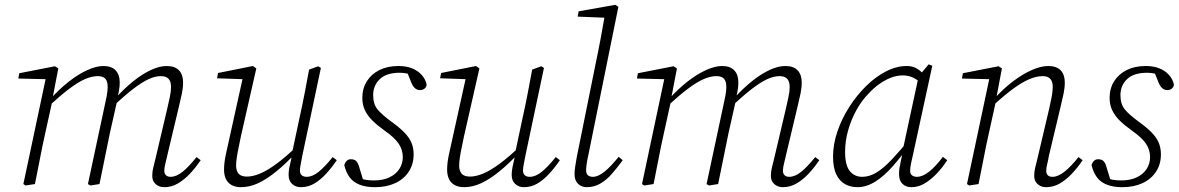

<svg xmlns="http://www.w3.org/2000/svg" viewBox="-20 -764 4893 797"><path d="M86 6 77 0 172 -448 181 -435 56 -438 60 -460 208 -489 222 -480 198 -355 199 -353 168 -212Q156 -159 146 -106Q136 -53 125 0ZM355 6 345 0 414 -323Q419 -344 423 -365.5Q427 -387 427 -403Q427 -427 417 -437.5Q407 -448 386 -448Q361 -448 332.5 -435.5Q304 -423 267.5 -395.5Q231 -368 182 -323V-353H189Q227 -395 266 -425.5Q305 -456 342.5 -473Q380 -490 409 -490Q443 -490 460 -472Q477 -454 477 -422Q477 -404 473.5 -385.5Q470 -367 466 -349L465 -340L436 -211Q425 -158 414.5 -105.5Q404 -53 393 0ZM662 13Q640 13 626 0Q612 -13 612 -33Q612 -52 616 -67.5Q620 -83 626 -108L674 -312Q680 -338 685 -361.5Q690 -385 690 -403Q690 -426 679.5 -437Q669 -448 648 -448Q624 -448 597 -435.5Q570 -423 535 -396.5Q500 -370 451 -324V-355H458Q496 -397 533.5 -427Q571 -457 606.5 -473.5Q642 -490 672 -490Q706 -490 723 -472Q740 -454 740 -422Q740 -399 735 -375.5Q730 -352 723 -323L674 -117Q670 -99 666 -83Q662 -67 662 -55Q662 -43 669 -36.5Q676 -30 688 -30Q712 -30 738 -51Q764 -72 796 -112L813 -99Q792 -68 768.5 -43Q745 -18 718.5 -2.5Q692 13 662 13Z M980 13Q959 13 943 5Q927 -3 918.5 -19.5Q910 -36 910 -60Q910 -87 917 -120.5Q924 -154 931 -184L990 -451L997 -435L881 -439L885 -461L1030 -490L1044 -480L980 -198Q976 -177 971 -154Q966 -131 963 -110.5Q960 -90 960 -77Q960 -55 970.5 -43Q981 -31 1005 -31Q1029 -31 1058.5 -43Q1088 -55 1127 -83.5Q1166 -112 1217 -161L1222 -135H1214Q1167 -85 1127 -52.5Q1087 -20 1051.5 -3.5Q1016 13 980 13ZM1229 13Q1207 13 1192.5 -0.5Q1178 -14 1178 -38Q1178 -54 1181.5 -70.5Q1185 -87 1192 -118H1190L1224 -278Q1235 -327 1244.5 -376.5Q1254 -426 1263 -475L1301 -489L1312 -482L1235 -118Q1232 -101 1228.5 -84Q1225 -67 1225 -56Q1225 -43 1232.5 -36.5Q1240 -30 1253 -30Q1277 -30 1303 -51Q1329 -72 1361 -112L1378 -99Q1357 -68 1333.5 -42.5Q1310 -17 1284.5 -2Q1259 13 1229 13Z M1537 13Q1499 13 1472.5 2.5Q1446 -8 1431 -28.5Q1416 -49 1409 -79Q1412 -89 1419 -96Q1426 -103 1436 -103Q1451 -103 1458.5 -95.5Q1466 -88 1470 -74L1491 -5L1462 -29Q1480 -21 1496 -18Q1512 -15 1532 -15Q1570 -15 1597 -28Q1624 -41 1638 -63Q1652 -85 1652 -112Q1652 -142 1635 -167.5Q1618 -193 1575 -223Q1547 -243 1526.5 -263Q1506 -283 1495 -306Q1484 -329 1484 -358Q1484 -397 1503 -427Q1522 -457 1555.5 -473.5Q1589 -490 1634 -490Q1666 -490 1690 -480.5Q1714 -471 1730 -453.5Q1746 -436 1751 -413Q1750 -402 1742 -396Q1734 -390 1724 -390Q1712 -390 1703 -397.5Q1694 -405 1687 -422L1665 -477L1695 -452Q1683 -456 1669 -459Q1655 -462 1640 -462Q1584 -462 1556.5 -435.5Q1529 -409 1529 -369Q1529 -332 1547 -310Q1565 -288 1606 -258Q1638 -235 1658.5 -214Q1679 -193 1688 -171.5Q1697 -150 1697 -123Q1697 -82 1676.5 -51Q1656 -20 1620 -3.5Q1584 13 1537 13Z M1906 13Q1885 13 1869 5Q1853 -3 1844.5 -19.5Q1836 -36 1836 -60Q1836 -87 1843 -120.5Q1850 -154 1857 -184L1916 -451L1923 -435L1807 -439L1811 -461L1956 -490L1970 -480L1906 -198Q1902 -177 1897 -154Q1892 -131 1889 -110.5Q1886 -90 1886 -77Q1886 -55 1896.5 -43Q1907 -31 1931 -31Q1955 -31 1984.5 -43Q2014 -55 2053 -83.5Q2092 -112 2143 -161L2148 -135H2140Q2093 -85 2053 -52.5Q2013 -20 1977.5 -3.5Q1942 13 1906 13ZM2155 13Q2133 13 2118.5 -0.5Q2104 -14 2104 -38Q2104 -54 2107.5 -70.5Q2111 -87 2118 -118H2116L2150 -278Q2161 -327 2170.5 -376.5Q2180 -426 2189 -475L2227 -489L2238 -482L2161 -118Q2158 -101 2154.5 -84Q2151 -67 2151 -56Q2151 -43 2158.5 -36.5Q2166 -30 2179 -30Q2203 -30 2229 -51Q2255 -72 2287 -112L2304 -99Q2283 -68 2259.5 -42.5Q2236 -17 2210.5 -2Q2185 13 2155 13Z M2416 13Q2394 13 2379.5 -1Q2365 -15 2365 -40Q2365 -56 2367.5 -71.5Q2370 -87 2374 -111L2453 -502Q2464 -554 2473.5 -605Q2483 -656 2492 -708L2504 -690L2378 -695L2382 -717L2534 -744L2547 -736L2422 -119Q2418 -102 2415.5 -85Q2413 -68 2413 -57Q2413 -43 2420.5 -36.5Q2428 -30 2441 -30Q2463 -30 2489.5 -51.5Q2516 -73 2548 -113L2565 -99Q2543 -69 2520.5 -43Q2498 -17 2472 -2Q2446 13 2416 13Z M2654 6 2645 0 2740 -448 2749 -435 2624 -438 2628 -460 2776 -489 2790 -480 2766 -355 2767 -353 2736 -212Q2724 -159 2714 -106Q2704 -53 2693 0ZM2923 6 2913 0 2982 -323Q2987 -344 2991 -365.5Q2995 -387 2995 -403Q2995 -427 2985 -437.5Q2975 -448 2954 -448Q2929 -448 2900.5 -435.5Q2872 -423 2835.5 -395.5Q2799 -368 2750 -323V-353H2757Q2795 -395 2834 -425.5Q2873 -456 2910.5 -473Q2948 -490 2977 -490Q3011 -490 3028 -472Q3045 -454 3045 -422Q3045 -404 3041.5 -385.5Q3038 -367 3034 -349L3033 -340L3004 -211Q2993 -158 2982.5 -105.5Q2972 -53 2961 0ZM3230 13Q3208 13 3194 0Q3180 -13 3180 -33Q3180 -52 3184 -67.5Q3188 -83 3194 -108L3242 -312Q3248 -338 3253 -361.5Q3258 -385 3258 -403Q3258 -426 3247.5 -437Q3237 -448 3216 -448Q3192 -448 3165 -435.5Q3138 -423 3103 -396.5Q3068 -370 3019 -324V-355H3026Q3064 -397 3101.5 -427Q3139 -457 3174.5 -473.5Q3210 -490 3240 -490Q3274 -490 3291 -472Q3308 -454 3308 -422Q3308 -399 3303 -375.5Q3298 -352 3291 -323L3242 -117Q3238 -99 3234 -83Q3230 -67 3230 -55Q3230 -43 3237 -36.5Q3244 -30 3256 -30Q3280 -30 3306 -51Q3332 -72 3364 -112L3381 -99Q3360 -68 3336.5 -43Q3313 -18 3286.5 -2.5Q3260 13 3230 13Z M3539 13Q3512 13 3489 1Q3466 -11 3452 -39Q3438 -67 3438 -114Q3438 -165 3456 -218Q3474 -271 3505 -319.5Q3536 -368 3575 -406.5Q3614 -445 3657.5 -467.5Q3701 -490 3744 -490Q3764 -490 3779 -483Q3794 -476 3806 -464Q3818 -452 3828 -434L3811 -410Q3794 -430 3773 -440.5Q3752 -451 3728 -451Q3702 -451 3677 -441Q3652 -431 3629 -414.5Q3606 -398 3586 -376Q3557 -347 3535 -307Q3513 -267 3500.5 -222.5Q3488 -178 3488 -133Q3488 -78 3507.5 -54Q3527 -30 3559 -30Q3589 -30 3618.5 -48Q3648 -66 3681.5 -101.5Q3715 -137 3758 -189L3764 -165H3757Q3722 -115 3686.5 -74.5Q3651 -34 3614 -10.5Q3577 13 3539 13ZM3763 13Q3741 13 3726.5 -0.5Q3712 -14 3712 -41Q3712 -54 3713.5 -65Q3715 -76 3718 -88.5Q3721 -101 3724 -117L3723 -121L3794 -450L3798 -453L3835 -497L3850 -491L3769 -118Q3765 -101 3761.5 -84.5Q3758 -68 3758 -55Q3758 -42 3766 -36Q3774 -30 3786 -30Q3810 -30 3837.5 -52Q3865 -74 3894 -113L3912 -99Q3892 -68 3868 -43Q3844 -18 3818 -2.5Q3792 13 3763 13Z M4003 6 3994 0 4089 -448 4098 -435 3973 -438 3977 -460 4125 -489 4139 -480 4115 -353V-348L4085 -212Q4073 -159 4063 -106Q4053 -53 4042 0ZM4322 13Q4301 13 4287 0Q4273 -13 4273 -33Q4273 -52 4277 -67.5Q4281 -83 4287 -108L4335 -312Q4341 -338 4345.5 -361.5Q4350 -385 4350 -403Q4350 -426 4339.5 -437Q4329 -448 4308 -448Q4283 -448 4253 -435.5Q4223 -423 4185.5 -395.5Q4148 -368 4099 -323L4098 -353H4106Q4144 -395 4184 -425.5Q4224 -456 4262.5 -473Q4301 -490 4331 -490Q4366 -490 4383 -472Q4400 -454 4400 -422Q4400 -399 4395 -375.5Q4390 -352 4383 -323L4334 -117Q4331 -99 4327 -83Q4323 -67 4323 -55Q4323 -43 4329.5 -36.5Q4336 -30 4349 -30Q4372 -30 4399 -51.5Q4426 -73 4457 -112L4474 -99Q4454 -69 4430 -43.5Q4406 -18 4379.5 -2.5Q4353 13 4322 13Z M4639 13Q4601 13 4574.5 2.5Q4548 -8 4533 -28.5Q4518 -49 4511 -79Q4514 -89 4521 -96Q4528 -103 4538 -103Q4553 -103 4560.5 -95.5Q4568 -88 4572 -74L4593 -5L4564 -29Q4582 -21 4598 -18Q4614 -15 4634 -15Q4672 -15 4699 -28Q4726 -41 4740 -63Q4754 -85 4754 -112Q4754 -142 4737 -167.5Q4720 -193 4677 -223Q4649 -243 4628.5 -263Q4608 -283 4597 -306Q4586 -329 4586 -358Q4586 -397 4605 -427Q4624 -457 4657.5 -473.5Q4691 -490 4736 -490Q4768 -490 4792 -480.5Q4816 -471 4832 -453.5Q4848 -436 4853 -413Q4852 -402 4844 -396Q4836 -390 4826 -390Q4814 -390 4805 -397.5Q4796 -405 4789 -422L4767 -477L4797 -452Q4785 -456 4771 -459Q4757 -462 4742 -462Q4686 -462 4658.5 -435.5Q4631 -409 4631 -369Q4631 -332 4649 -310Q4667 -288 4708 -258Q4740 -235 4760.5 -214Q4781 -193 4790 -171.5Q4799 -150 4799 -123Q4799 -82 4778.5 -51Q4758 -20 4722 -3.5Q4686 13 4639 13Z"/></svg>

Font: Source Serif 4 18pt Light
Style: Italic
Weight: 300
Italic angle: -12°
Designer: Frank Grießhammer
Foundry: Adobe Systems Incorporated
Version: Version 4.004;hotconv 1.0.116;makeotfexe 2.5.65601